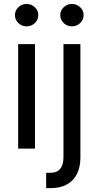

<svg xmlns="http://www.w3.org/2000/svg" viewBox="-20 -767 508 991"><path d="M73.7 0V-539.1H160.6V0ZM117.2 -630.9Q92.8 -630.9 75 -647.9Q57.1 -665 57.1 -689Q57.1 -712.9 75 -729.7Q92.8 -746.6 117.2 -746.6Q142.1 -746.6 159.9 -729.7Q177.7 -712.9 177.7 -689Q177.7 -665 159.9 -647.9Q142.1 -630.9 117.2 -630.9ZM307.6 -539.1H395V46.4Q395 94.7 377.4 130.4Q359.9 166 325.4 185.1Q291 204.1 240.2 204.1H218.3V125H237.3Q273.9 125 290.8 104.2Q307.6 83.5 307.6 43.5ZM351.1 -630.9Q326.7 -630.9 308.8 -647.9Q291 -665 291 -689Q291 -712.9 308.8 -729.7Q326.7 -746.6 351.1 -746.6Q376 -746.6 393.8 -729.7Q411.6 -712.9 411.6 -689Q411.6 -665 393.8 -647.9Q376 -630.9 351.1 -630.9Z"/></svg>

Font: Inter 18pt
Style: Regular
Weight: 400
Designer: Rasmus Andersson
Foundry: rsms
Version: Version 4.001;git-66647c0bb